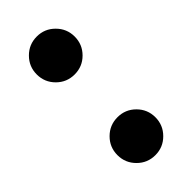

<svg xmlns="http://www.w3.org/2000/svg" viewBox="-16 -816 361 361"><g transform="rotate(45 165.0 -635.5)"><path d="M271.8 -585Q250.9 -585 236.1 -599.8Q221.4 -614.5 221.4 -635.5Q221.4 -656.4 236.1 -671.1Q250.9 -685.9 271.8 -685.9Q292.7 -685.9 307.5 -671.1Q322.3 -656.4 322.3 -635.5Q322.3 -614.5 307.5 -599.8Q292.7 -585 271.8 -585ZM57.3 -585Q36.4 -585 21.6 -599.8Q6.8 -614.5 6.8 -635.5Q6.8 -656.4 21.6 -671.1Q36.4 -685.9 57.3 -685.9Q78.2 -685.9 93 -671.1Q107.7 -656.4 107.7 -635.5Q107.7 -614.5 93 -599.8Q78.2 -585 57.3 -585Z"/></g></svg>

Font: Spartan Med
Style: Regular
Weight: 500
Designer: Matt Bailey, Mirko Velimirovic
Foundry: Matt Bailey
Version: Version 1.005